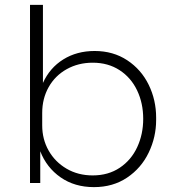

<svg xmlns="http://www.w3.org/2000/svg" viewBox="-20 -750 719 787"><path d="M145 -130V0H103V-730H156V-410Q184 -472 239.5 -506.5Q295 -541 368 -541Q444 -541 501.5 -503Q559 -465 589.5 -402.5Q620 -340 620 -268V-258Q620 -188 589.5 -124.5Q559 -61 501 -22Q443 17 365 17Q286 17 228.5 -23Q171 -63 145 -130ZM567 -263Q567 -327 542 -379.5Q517 -432 470 -462.5Q423 -493 360 -493Q301 -493 253.5 -466.5Q206 -440 179.5 -393Q153 -346 153 -287V-236Q153 -179 179.5 -132.5Q206 -86 253 -58.5Q300 -31 360 -31Q424 -31 471 -62.5Q518 -94 542.5 -147Q567 -200 567 -263Z"/></svg>

Font: Sora-SIA ExtraLight
Style: Regular
Weight: 200
Designer: Jonathan Barnbrook, Julián Moncada
Foundry: Barnbrook Fonts
Version: Version 2.000